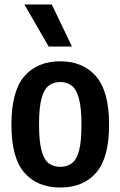

<svg xmlns="http://www.w3.org/2000/svg" viewBox="-20 -828 538 858"><path d="M249.5 10Q147 10 89 -56.2Q31 -122.5 31 -270.5Q31 -420.5 88.8 -487.2Q146.5 -554 249.5 -554Q351.5 -554 409.5 -486.5Q467.5 -419 467.5 -271.5Q467.5 -122.5 409.8 -56.2Q352 10 249.5 10ZM249.5 -82.5Q279 -82.5 300.2 -97.8Q321.5 -113 332.8 -153.5Q344 -194 344 -269.5Q344 -347 332.5 -388.5Q321 -430 299.8 -445.8Q278.5 -461.5 249.5 -461.5Q220 -461.5 198.8 -446Q177.5 -430.5 166 -389.5Q154.5 -348.5 154.5 -272.5Q154.5 -195.5 165.8 -154.5Q177 -113.5 198.2 -98Q219.5 -82.5 249.5 -82.5ZM197.5 -620 89 -808H211.5L301.5 -620Z"/></svg>

Font: Encode Sans Cnd SmBold
Style: Regular
Weight: 600
Width: 3
Designer: Multiple Designers
Foundry: Impallari Type
Version: Version 3.002; ttfautohint (v1.8.3) -l 8 -r 50 -G 200 -x 14 